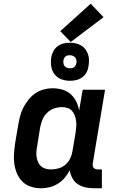

<svg xmlns="http://www.w3.org/2000/svg" viewBox="-20 -1001 640 1029"><path d="M202 8Q173 8 147 0Q121 -8 102 -26Q83 -44 72 -69Q61 -94 57 -121Q53 -148 55 -176.5Q57 -205 61 -233L78 -333Q82 -356 88 -379.5Q94 -403 105.5 -425Q117 -447 133 -467Q149 -487 169.5 -501Q190 -515 214 -521.5Q238 -528 261 -528Q289 -528 314.5 -520.5Q340 -513 358.5 -496.5Q377 -480 388.5 -457Q400 -434 404 -408L423 -520H543L477 -125Q476 -118 477 -112Q478 -106 482 -101.5Q486 -97 492 -95Q498 -93 504 -93H526V8H487Q463 8 440 3.5Q417 -1 398 -13.5Q379 -26 368 -46Q357 -66 354 -89Q343 -68 327.5 -49Q312 -30 291 -17Q270 -4 247 2Q224 8 202 8ZM253 -93Q273 -93 293 -98.5Q313 -104 329.5 -117.5Q346 -131 355.5 -150.5Q365 -170 368 -189L385 -289Q387 -305 388.5 -321Q390 -337 388 -352Q386 -367 381 -381Q376 -395 366.5 -406Q357 -417 342.5 -422Q328 -427 312 -427Q291 -427 269.5 -419.5Q248 -412 231.5 -395.5Q215 -379 207 -358.5Q199 -338 195 -317L179 -217Q176 -202 175 -187Q174 -172 176.5 -158Q179 -144 184.5 -131.5Q190 -119 200 -110Q210 -101 224 -97Q238 -93 253 -93ZM355 -568Q330 -568 308 -576.5Q286 -585 272 -603.5Q258 -622 254.5 -646Q251 -670 255 -695Q258 -712 266.5 -727.5Q275 -743 289 -753.5Q303 -764 320.5 -768Q338 -772 355 -772Q371 -772 386.5 -768.5Q402 -765 415.5 -757Q429 -749 438 -736.5Q447 -724 452 -709Q457 -694 457 -678Q457 -662 454 -645Q452 -628 443.5 -612.5Q435 -597 420.5 -586.5Q406 -576 389 -572Q372 -568 355 -568ZM355 -635Q361 -635 366.5 -636Q372 -637 377 -641Q382 -645 385 -650.5Q388 -656 389 -661Q391 -670 389.5 -678.5Q388 -687 383 -693Q378 -699 370 -702Q362 -705 354 -705Q348 -705 342.5 -704Q337 -703 332 -699Q327 -695 324 -689.5Q321 -684 320 -679Q319 -670 320 -661.5Q321 -653 326 -647Q331 -641 339 -638Q347 -635 355 -635ZM359 -776 303 -834 466 -981 535 -909Z"/></svg>

Font: Iosevka HT Extended
Style: Bold Italic
Weight: 700
Width: 7
Italic angle: -9°
Monospace: yes
Designer: Belleve Invis
Foundry: Belleve Invis
Version: Version 32.3.0; ttfautohint (v1.8.4)